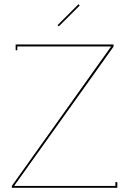

<svg xmlns="http://www.w3.org/2000/svg" viewBox="-20 -890 611 910"><path d="M258.8 -765.1 252.9 -771 352.1 -870.1 357.9 -863.8ZM518.1 -679.2V-668.9L46.9 -8.8H526.9V-26.9H536.1V0H36.1V-8.8L506.8 -669.9H62V-651.9H54.2V-679.2Z"/></svg>

Font: Rawengulk
Style: Ultralight
Weight: 200
Version: Version 0.92